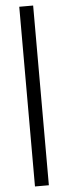

<svg xmlns="http://www.w3.org/2000/svg" viewBox="-62 -770 352 993"><g transform="rotate(-5 114.0 -273.5)"><path d="M78.1 193V-740H150.2V193Z"/></g></svg>

Font: Lexend Medium
Style: Regular
Weight: 500
Designer: Bonnie Shaver-Troup, Thomas Jockin
Foundry: Lexend
Version: Version 1.005